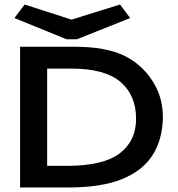

<svg xmlns="http://www.w3.org/2000/svg" viewBox="-20 -830 790 851"><path d="M69 1V-623H300Q381 -623 437 -612.5Q493 -602 532 -582.5Q571 -563 602 -535Q648 -493 675 -436.5Q702 -380 702 -308Q700 -211 656 -142Q612 -73 520.5 -36Q429 1 282 1ZM189 -95H278Q439 -95 511.5 -151Q584 -207 583 -305Q583 -407 514.5 -466.5Q446 -526 294 -526H189ZM512 -810 557 -750 321 -656H275L44 -750L89 -810L297 -743Z"/></svg>

Font: Inconsolata ExtraExpanded
Style: Bold
Weight: 700
Width: 8
Monospace: yes
Designer: Raph Levien, Cyreal, Brenton Simpson
Foundry: Raph Levien, Cyreal, Google
Version: Version 3.100; ttfautohint (v1.8.4.7-5d5b)